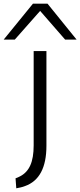

<svg xmlns="http://www.w3.org/2000/svg" viewBox="-88 -810 434 1038"><path d="M163 -22Q163 155 47 196Q37 200 24.5 203Q12 206 0 208L-4 154Q8 150 21 143Q58 124 76 83.5Q94 43 94 -24V-534H163ZM-68 -596 90 -790H169L326 -596H264L129 -751L-8 -596Z"/></svg>

Font: Georama Extended Light
Style: Regular
Weight: 300
Width: 7
Designer: Jean-Baptiste Levee
Foundry: Production Type
Version: Version 1.000